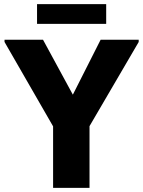

<svg xmlns="http://www.w3.org/2000/svg" viewBox="-20 -913 697 933"><path d="M238 0V-299L2 -709V-720H189L334 -453L469 -720H654V-709L415 -300V0ZM160 -893H496V-797H160Z"/></svg>

Font: Kufam
Style: Bold
Weight: 700
Designer: Wael Morcos, Artur Schmal
Foundry: Original Type
Version: Version 1.300; ttfautohint (v1.8.3)